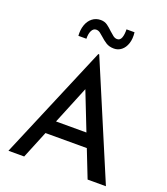

<svg xmlns="http://www.w3.org/2000/svg" viewBox="-169 -1075 1037 1192"><g transform="rotate(20 350.0 -479.5)"><path d="M28 0 347 -755H353L672 0H551L319 -591L394 -640L132 0ZM221 -272H481L517 -182H190ZM426 -820Q394 -820 372.5 -834Q351 -848 334 -864Q322 -875 310 -884Q298 -893 284 -893Q265 -893 254.5 -872.5Q244 -852 245 -819H192Q189 -858 200 -890Q211 -922 234.5 -940.5Q258 -959 290 -959Q316 -959 335 -945Q354 -931 370 -915Q384 -902 397 -892Q410 -882 424 -882Q444 -882 452 -903.5Q460 -925 459 -959H512Q517 -917 506.5 -885.5Q496 -854 474.5 -837Q453 -820 426 -820Z"/></g></svg>

Font: Reem Kufi Fun
Style: Regular
Weight: 400
Designer: Khaled Hosny
Version: Version 1.005